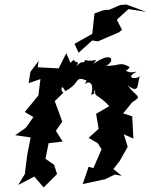

<svg xmlns="http://www.w3.org/2000/svg" viewBox="-20 -794 663 845"><path d="M354 -423C374 -443 396 -425 381 -376C428 -401 379 -366 399 -400C394 -364 408 -384 461 -327L403 -293L414 -227L370 -187L410 -164L427 -137L391 -54L370 -60L344 16L442 -5L486 -26L516 -20L479 -50L507 -86L542 -148L525 -203L567 -184L562 -282L522 -295L562 -344C610 -374 581 -364 542 -418C603 -371 579 -444 600 -461C583 -442 526 -449 579 -477C584 -485 531 -452 514 -518C523 -473 539 -480 551 -499C505 -524 511 -504 447 -504C489 -526 474 -572 391 -513C417 -548 397 -517 354 -530C344 -504 353 -539 314 -502C335 -531 314 -511 305 -531C261 -491 272 -511 298 -498L272 -560L238 -493L146 -498L150 -526L114 -478L106 -428L158 -446L149 -374L89 -301L127 -279L94 -232L47 -199L115 -189L100 -113L91 -43L90 -29C80 -13 70 3 60 20L131 -17L172 31L231 -28L218 -69L180 -95L194 -164L256 -171L226 -218L254 -259L221 -349L260 -387C246 -387 247 -434 267 -393C337 -429 305 -461 361 -440ZM438 -750 396 -735 386 -645 308 -601 326 -562 386 -616 411 -612 504 -652 517 -663 494 -707 545 -754 623 -742 536 -774 509 -772 461 -751Z"/></svg>

Font: Asimov Aggro
Style: It
Weight: 500
Designer: Google
Version: Version 2.000980; 2014